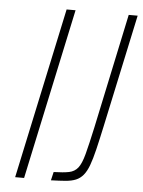

<svg xmlns="http://www.w3.org/2000/svg" viewBox="-51 -729 574 770"><g transform="rotate(5 236.0 -344.0)"><path d="M39 0 186 -688H222L75 0ZM183 0 191 -34Q230 -35 252.5 -39.5Q275 -44 288.5 -61Q302 -78 312.5 -117.5Q323 -157 338 -226L436 -688H472L375 -235Q363 -179 353.5 -139.5Q344 -100 334.5 -74.5Q325 -49 312.5 -34Q300 -19 283 -12Q266 -5 241.5 -3Q217 -1 183 0Z"/></g></svg>

Font: Saira SemiCondensed Thin
Style: Italic
Weight: 250
Width: 4
Italic angle: -12°
Designer: Hector Gatti with collaboration of the Omnibus-Type team
Foundry: Omnibus-Type
Version: Version 1.101